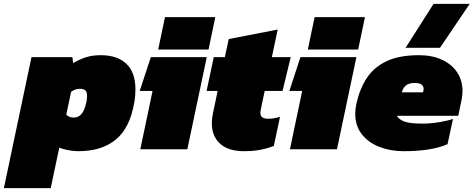

<svg xmlns="http://www.w3.org/2000/svg" viewBox="-83 -768 2437 988"><path d="M-63 200 79 -474H289L294 -443Q324 -462 358 -473Q392 -484 435 -484Q521 -484 567.5 -439.5Q614 -395 614 -308Q614 -292 612.5 -274Q611 -256 607 -236Q585 -109 512.5 -49.5Q440 10 321 10Q295 10 267 4.5Q239 -1 222 -8L178 200ZM297 -163Q319 -163 335 -180Q351 -197 361 -240Q365 -257 365 -274Q365 -296 355.5 -303.5Q346 -311 329 -311Q316 -311 305.5 -307.5Q295 -304 283 -296L258 -178Q273 -163 297 -163Z M731 -513 766 -680H1025L990 -513ZM639 0 702 -300H636L693 -474H981L881 0Z M1173 10Q1092 10 1049.5 -28.5Q1007 -67 1007 -134Q1007 -159 1013 -186L1037 -300H980L1017 -474H1074L1094 -567L1346 -616L1316 -474H1413L1371 -300H1279L1258 -199Q1257 -196 1257 -192.5Q1257 -189 1257 -187Q1257 -157 1296 -157Q1328 -157 1358 -167L1326 -17Q1292 -4 1255.5 3Q1219 10 1173 10Z M1501 -513 1536 -680H1795L1760 -513ZM1409 0 1472 -300H1406L1463 -474H1751L1651 0Z M2004 -522 2148 -748H2334L2181 -522ZM1994 10Q1926 10 1869.5 -12Q1813 -34 1779 -77Q1745 -120 1745 -184Q1745 -208 1751 -235Q1768 -311 1804.5 -366.5Q1841 -422 1906 -453Q1971 -484 2073 -484Q2141 -484 2191.5 -460.5Q2242 -437 2269.5 -395.5Q2297 -354 2297 -299Q2297 -288 2295.5 -276.5Q2294 -265 2292 -253L2275 -172H1959Q1970 -153 1998 -142.5Q2026 -132 2090 -132Q2135 -132 2178.5 -139.5Q2222 -147 2248 -156L2220 -26Q2138 10 1994 10ZM1985 -293H2094L2096 -302Q2097 -305 2097 -311Q2097 -323 2087 -332Q2077 -341 2051 -341Q2021 -341 2005.5 -328Q1990 -315 1985 -293Z"/></svg>

Font: Kanit Black
Style: Italic
Weight: 900
Italic angle: -12°
Designer: Katatrad Team
Foundry: CadsonDemak
Version: Version 2.000; ttfautohint (v1.8.3)